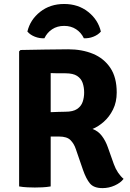

<svg xmlns="http://www.w3.org/2000/svg" viewBox="-20 -936 655 964"><path d="M566 -471.5Q566 -423.5 547.5 -386.2Q529 -349 501 -324.5Q473 -300 444.5 -288.5Q472.5 -278.5 491.2 -254Q510 -229.5 521.5 -196.5L551.5 -112Q560 -88.5 572.5 -69.8Q585 -51 600.5 -38Q585.5 -18 556.2 -4.8Q527 8.5 494.5 8.5Q451.5 8.5 432 -14.5Q412.5 -37.5 396.5 -83.5L360.5 -188Q352 -214 334.2 -232.2Q316.5 -250.5 276.5 -250.5H169.5V-370Q189 -371 217.8 -372.2Q246.5 -373.5 272.2 -374.2Q298 -375 308.5 -375Q347 -375 367.2 -388.8Q387.5 -402.5 395 -424.5Q402.5 -446.5 402.5 -471.5Q402.5 -497.5 395 -519.5Q387.5 -541.5 367.2 -554.8Q347 -568 308.5 -568Q298.5 -568 287 -568Q275.5 -568 262.2 -568.2Q249 -568.5 234.5 -569V0Q214.5 3.5 192.8 4.5Q171 5.5 155 5.5Q141 5.5 118 4.5Q95 3.5 76 0V-678L83 -685Q147 -686 206.2 -687.2Q265.5 -688.5 322.5 -688.5Q392 -688.5 447 -665.8Q502 -643 534 -595.2Q566 -547.5 566 -471.5ZM486.5 -777.5Q472.5 -761 449 -751.8Q425.5 -742.5 401 -744Q387.5 -772.5 362 -789.2Q336.5 -806 302 -806Q267.5 -806 242 -789.2Q216.5 -772.5 203 -744Q178.5 -742.5 155 -751.8Q131.5 -761 117.5 -777.5Q131.5 -837 181.5 -876.5Q231.5 -916 302 -916Q372.5 -916 422.5 -876.5Q472.5 -837 486.5 -777.5Z"/></svg>

Font: Signika Light
Style: Bold
Weight: 700
Version: Version 2.003;gftools[0.9.32]